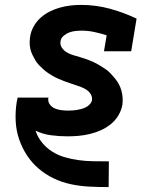

<svg xmlns="http://www.w3.org/2000/svg" viewBox="-20 -548 640 783"><path d="M422 215Q383 215 344 213Q305 211 268 203Q231 195 198 179Q165 163 137.5 139.5Q110 116 90 85.5Q70 55 58 20Q46 -15 44 -53.5Q42 -92 48 -131L52 -150H178L177 -148Q175 -134 182.5 -123Q190 -112 202 -106.5Q214 -101 228 -99Q242 -97 256 -97Q265 -97 274.5 -97.5Q284 -98 293 -99.5Q302 -101 311.5 -103.5Q321 -106 330 -110.5Q339 -115 346 -122.5Q353 -130 355 -139Q357 -152 350.5 -163Q344 -174 334 -181Q324 -188 312 -192.5Q300 -197 288.5 -201Q277 -205 264.5 -209Q252 -213 240.5 -217.5Q229 -222 217.5 -227Q206 -232 195.5 -238Q185 -244 175 -251Q165 -258 156 -266Q147 -274 138.5 -283Q130 -292 124 -302.5Q118 -313 112.5 -324Q107 -335 104 -347.5Q101 -360 101 -373Q101 -386 103 -399Q106 -420 117.5 -440.5Q129 -461 146 -476Q163 -491 183 -501Q203 -511 224.5 -517Q246 -523 267.5 -525.5Q289 -528 310 -528Q371 -528 428 -512.5Q485 -497 537 -472L515 -339H404L415 -404Q390 -412 364.5 -417.5Q339 -423 312 -423Q300 -423 287 -421.5Q274 -420 262 -415.5Q250 -411 239.5 -402Q229 -393 227 -381Q224 -366 232 -354Q240 -342 252.5 -334.5Q265 -327 279 -323Q293 -319 306.5 -315Q320 -311 334 -306Q348 -301 361 -295Q374 -289 385.5 -282Q397 -275 409 -267Q421 -259 430.5 -249Q440 -239 449 -228Q458 -217 464.5 -205Q471 -193 475 -179Q479 -165 480 -150.5Q481 -136 479 -120Q475 -98 462.5 -77Q450 -56 431 -41Q412 -26 390.5 -16.5Q369 -7 346 -1.5Q323 4 300.5 6Q278 8 256 8Q221 8 187.5 3.5Q154 -1 125 -15Q134 12 151.5 33.5Q169 55 192.5 70Q216 85 243.5 93Q271 101 300 105Q329 109 359 109.5Q389 110 419 110H424L423 215Z"/></svg>

Font: Iosevka Etoile Extrabold
Style: Italic
Weight: 800
Italic angle: -9°
Designer: Belleve Invis
Foundry: Belleve Invis
Version: Version 22.1.2; ttfautohint (v1.8.4)